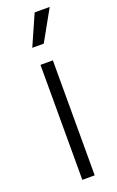

<svg xmlns="http://www.w3.org/2000/svg" viewBox="-146 -777 499 816"><g transform="rotate(-20 104.0 -369.0)"><path d="M76 0V-520H132V0ZM120 -600H68L129 -738H197Z"/></g></svg>

Font: Bricolage Grotesque SemiCondensed ExtraLight
Style: Regular
Weight: 250
Width: 4
Designer: Mathieu Triay
Foundry: Atelier Triay
Version: Version 1.000;gftools[0.9.30]